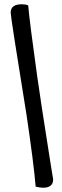

<svg xmlns="http://www.w3.org/2000/svg" viewBox="-20 -761 289 899"><path d="M105 -218Q30 -681 30 -702Q30 -741 82 -741Q99 -741 112 -736Q118 -663 154 -405Q159 -367 177.5 -246.5Q196 -126 212.5 -22.5Q229 81 229 78Q229 118 182 118Q169 118 147 113Q138 5 105 -218Z"/></svg>

Font: Overlock Black
Style: Regular
Weight: 900
Designer: Dario Muhafara
Foundry: Dario Manuel Muhafara
Version: Version 1.002